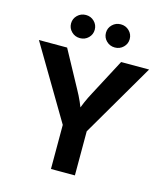

<svg xmlns="http://www.w3.org/2000/svg" viewBox="-134 -1047 996 1150"><g transform="rotate(15 363.5 -472.5)"><path d="M291 0V-273.4L21.5 -727.5H196.3L318.8 -502Q337.9 -467.8 352.5 -434.8Q367.2 -401.9 382.8 -356.9H350.1Q365.2 -402.3 379.6 -435.5Q394 -468.8 412.1 -502L531.2 -727.5H704.6L439.5 -273.4V0ZM471.7 -801.8Q440.9 -801.8 419.4 -822.8Q397.9 -843.8 397.9 -873.5Q397.9 -903.3 419.4 -924.3Q440.9 -945.3 471.7 -945.3Q502.4 -945.3 523.9 -924.3Q545.4 -903.3 545.4 -873.5Q545.4 -843.8 523.9 -822.8Q502.4 -801.8 471.7 -801.8ZM255.4 -801.8Q224.6 -801.8 203.1 -822.8Q181.6 -843.8 181.6 -873.5Q181.6 -903.3 203.1 -924.3Q224.6 -945.3 255.4 -945.3Q286.1 -945.3 307.4 -924.3Q328.6 -903.3 328.6 -873.5Q328.6 -843.8 307.4 -822.8Q286.1 -801.8 255.4 -801.8Z"/></g></svg>

Font: Inter 16pt
Style: Bold
Weight: 700
Version: Version 4.001;git-66647c0bb